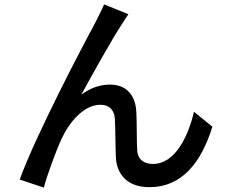

<svg xmlns="http://www.w3.org/2000/svg" viewBox="-20 -817 1040 876"><path d="M566 -752 455 -797C440 -762 425 -735 413 -710C361 -615 142 -198 70 2L180 39C193 -12 234 -125 261 -184C298 -263 364 -339 438 -339C479 -339 501 -315 504 -276C507 -228 506 -149 509 -93C514 -29 554 37 662 37C809 37 898 -74 949 -239L865 -307C838 -192 778 -69 678 -69C639 -69 609 -87 606 -131C603 -177 605 -255 602 -306C598 -386 554 -431 482 -431C439 -431 395 -418 351 -385C401 -477 489 -635 535 -705C546 -722 557 -740 566 -752Z"/></svg>

Font: Spoqa Han Sans Neo Medium
Style: Regular
Weight: 500
Designer: [Spoqa Han Sans Neo] Dong-huui Kim ___ Younghwa Kang ___ Yujin Lee ___ [Noto Sans] Ryoko NISHIZUKA ____ (kana & ideograp
Foundry: Spoqa (http://www.spoqa-han-sans.com)
Version: Version 1.100;hotconv 1.0.109;makeotfexe 2.5.65596